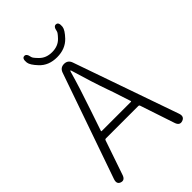

<svg xmlns="http://www.w3.org/2000/svg" viewBox="-271 -1027 1129 1129"><g transform="rotate(-45 293.5 -462.5)"><path d="M38 0Q11 -9 23 -43L252 -699Q263 -729 294 -729Q325 -729 336 -699L565 -44Q577 -10 548 0Q519 10 508 -25L437 -238Q435 -245 427 -245H159Q151 -245 149 -238L76 -25Q65 9 38 0ZM169 -298Q167 -293 172 -293H414Q419 -293 417 -298L381 -408Q375 -425 369 -442Q337 -532 297 -668Q295 -675 293 -675Q291 -675 289 -668Q260 -565 212 -425ZM183 -829Q148 -866 145 -889Q141 -925 160 -927Q180 -930 186 -895Q187 -885 214 -858Q244 -827 293.5 -827Q343 -827 373 -858Q399 -885 400 -895Q406 -930 426 -927Q446 -925 442 -889Q439 -866 404 -829Q362 -785 293 -785Q224 -785 183 -829Z"/></g></svg>

Font: Resource Han Rounded KR Light
Style: Regular
Weight: 300
Designer: Cyano Hao (round all glyphs); Ryoko NISHIZUKA 西塚涼子 (kana, bopomofo & ideographs); Paul D. Hunt (Latin, Greek & Cyrillic)
Foundry: Cyano Hao
Version: 0.990